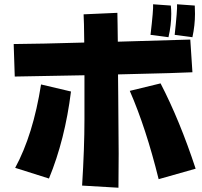

<svg xmlns="http://www.w3.org/2000/svg" viewBox="-20 -860 946 898"><path d="M532 -512Q532 -465 533 -412Q535 -197 535 -142L534 18L364 8Q375 -169 375 -301V-508Q138 -504 49 -502L44 -654Q169 -655 374 -661Q373 -765 371 -793L529 -800Q529 -768 530 -742Q531 -708 531 -665Q751 -672 870 -675L880 -522Q835 -519 532 -512ZM731 -470Q821 -296 895 -71L722 -22Q663 -261 587 -435ZM172 -465 312 -432Q284 -207 209 -25L51 -75Q135 -230 172 -465ZM808 -840 891 -834Q892 -815 892 -795Q892 -742 880 -686L797 -697Q810 -816 808 -840ZM696 -840 779 -834Q781 -815 781 -795Q781 -742 768 -686L684 -697Q698 -816 696 -840Z"/></svg>

Font: KN Bobohei
Style: Bold
Weight: 700
Designer: Kingnam Type Foundry
Version: Version 1.710;March 18, 2023